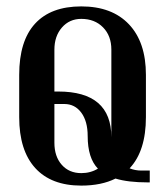

<svg xmlns="http://www.w3.org/2000/svg" viewBox="-20 -570 508 600"><path d="M234 -550Q330 -550 383 -494Q436 -438 436 -336V-204Q436 -98 385 -44Q402 -37 422 -37H448V0H442Q380 0 341 -12Q297 10 234 10Q140 10 90 -45Q40 -100 40 -204V-336Q40 -442 89.5 -496Q139 -550 234 -550ZM162 -284Q328 -284 328 -141V-415Q328 -458 302 -484.5Q276 -511 234 -511Q197 -511 173.5 -484Q150 -457 150 -415V-284ZM234 -29Q263 -29 286 -43Q254 -76 254 -145Q254 -191 234 -218Q214 -245 181 -245H150V-124Q150 -81 173 -55Q196 -29 234 -29Z"/></svg>

Font: Girassol
Style: Regular
Weight: 400
Width: 3
Designer: Liam Spradlin
Version: Version 1.004